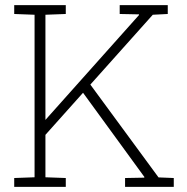

<svg xmlns="http://www.w3.org/2000/svg" viewBox="-20 -731 730 751"><path d="M149.4 -194.3 130.4 -231.4 523.9 -672.4 523.4 -674.8 448.2 -676.3V-710.9H636.2V-676.3L577.6 -673.3ZM35.6 0V-34.7L115.2 -37.6V-673.3L35.6 -676.3V-710.9H237.3V-676.3L157.7 -673.3V-37.6L237.3 -34.7V0ZM469.2 0V-34.7L543.9 -36.1L544.9 -38.6L295.9 -380.4L327.1 -408.7L600.1 -37.1L659.7 -34.7V0Z"/></svg>

Font: Roboto Slab ExtraLight
Style: Regular
Weight: 250
Designer: Google
Version: Version 2.000; ttfautohint (v1.8.1.43-b0c9)